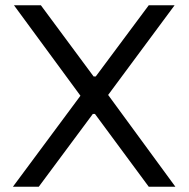

<svg xmlns="http://www.w3.org/2000/svg" viewBox="-20 -708 715 728"><path d="M29 0 285 -345 33 -688H135L335 -418H343L544 -688H642L390 -348L645 0H544L340 -276H332L127 0Z"/></svg>

Font: Saira Thin
Style: Regular
Weight: 400
Version: Version 1.101